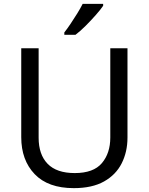

<svg xmlns="http://www.w3.org/2000/svg" viewBox="-20 -964 771 994"><path d="M640 -252Q640 -178 610 -118.5Q580 -59 518.5 -24.5Q457 10 362 10Q229 10 159.5 -62.5Q90 -135 90 -254V-714H180V-251Q180 -164 226.5 -116Q273 -68 367 -68Q464 -68 507.5 -119.5Q551 -171 551 -252V-714H640ZM514 -934Q502 -916 477 -887.5Q452 -859 423.5 -830.5Q395 -802 371 -784H313V-796Q328 -815 345.5 -841Q363 -867 380 -894.5Q397 -922 408 -944H514Z"/></svg>

Font: Noto Sans Tagbanwa
Style: Regular
Weight: 400
Designer: Monotype Design Team
Foundry: Monotype Imaging Inc.
Version: Version 2.001; ttfautohint (v1.8.4.7-5d5b)